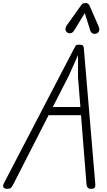

<svg xmlns="http://www.w3.org/2000/svg" viewBox="-45 -1220 694 1243"><path d="M0 2.5Q-9.5 2.5 -16.5 -1.5Q-23.5 -5.5 -24.8 -13.8Q-26 -22 -19.5 -34L431 -899Q439.5 -915.5 444.2 -923.2Q449 -931 468.5 -931Q484.5 -931 490.8 -925.5Q497 -920 497.5 -910L572 -28Q573.5 -13.5 568 -5.5Q562.5 2.5 546 2.5Q526.5 2.5 521.2 -6.8Q516 -16 515 -27L479.5 -474H269.5L43 -30.5Q33 -10.5 26 -4Q19 2.5 0 2.5ZM297 -527.5H475.5L460 -719.5V-863L400 -729ZM579.5 -1003Q565.5 -998 554.2 -1004Q543 -1010 539 -1023.5L504 -1135.5L436.5 -1025Q424.5 -1005.5 410.8 -1004.8Q397 -1004 388.5 -1011Q378 -1020.5 378.5 -1032.2Q379 -1044 386.5 -1054.5L479.5 -1185Q488 -1197.5 496.2 -1199Q504.5 -1200.5 512 -1200.5Q516.5 -1200.5 524 -1196Q531.5 -1191.5 535 -1183L591.5 -1053.5Q601.5 -1031.5 596.2 -1019Q591 -1006.5 579.5 -1003Z"/></svg>

Font: Edu AU VIC WA NT Hand
Style: Regular
Weight: 400
Designer: Tina and Corey Anderson, Eben Sorkin, Mirko Velimirovic
Foundry: Google for Education
Version: Version 1.001